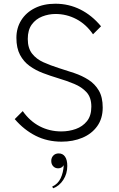

<svg xmlns="http://www.w3.org/2000/svg" viewBox="-20 -740 640 1030"><path d="M102 -144Q140 -90 193 -62.5Q246 -35 309 -35Q350 -35 386.5 -48Q423 -61 446.5 -90Q470 -119 470 -168Q470 -217 444.5 -245Q419 -273 378 -290Q337 -307 290 -321Q250 -333 210.5 -348Q171 -363 139 -386Q107 -409 87.5 -445.5Q68 -482 68 -537Q68 -590 94 -631.5Q120 -673 167 -696.5Q214 -720 277 -720Q349 -720 411 -689Q473 -658 522 -599L479 -556Q442 -610 389.5 -637.5Q337 -665 278 -665Q241 -665 206.5 -651.5Q172 -638 150.5 -608.5Q129 -579 129 -531Q129 -482 152 -452.5Q175 -423 213 -406Q251 -389 295 -375Q337 -362 378.5 -348Q420 -334 454.5 -312Q489 -290 510 -254.5Q531 -219 531 -163Q531 -104 501.5 -63Q472 -22 422 -1Q372 20 310 20Q234 20 171.5 -11.5Q109 -43 59 -101ZM260 261Q291 247 305.5 216Q320 185 322 146Q318 153 310.5 158Q303 163 292 163Q276 163 265.5 152Q255 141 255 123Q255 106 266 94.5Q277 83 295 83Q317 83 329 100.5Q341 118 341 150Q341 192 319.5 225Q298 258 265 270Z"/></svg>

Font: Moderustic Light
Style: Regular
Weight: 300
Designer: Tural Alisoy
Foundry: TAFT Foundry
Version: Version 2.120